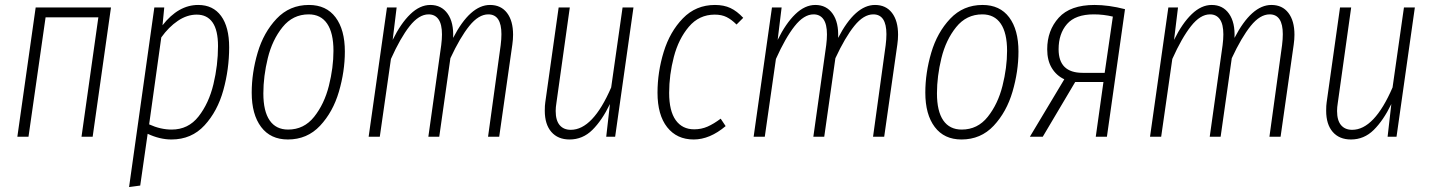

<svg xmlns="http://www.w3.org/2000/svg" viewBox="-20 -552 5782 775"><path d="M309 0 377 -482H164L95 0H50L124 -522H428L354 0Z M603 -522H643L636 -450Q700 -532 780 -532Q840 -532 872.5 -487.5Q905 -443 905 -361Q905 -273 881.5 -188Q858 -103 805.5 -46Q753 11 672 11Q625 11 576 -12L546 197L501 203ZM860 -366Q860 -430 838 -461.5Q816 -493 774 -493Q735 -493 698 -468Q661 -443 631 -401L582 -50Q628 -29 673 -29Q740 -29 781.5 -82Q823 -135 841.5 -212Q860 -289 860 -366Z M996 -178Q996 -258 1020 -339.5Q1044 -421 1096.5 -476.5Q1149 -532 1227 -532Q1297 -532 1334.5 -482Q1372 -432 1372 -344Q1372 -264 1348 -182Q1324 -100 1272 -44.5Q1220 11 1142 11Q1072 11 1034 -39.5Q996 -90 996 -178ZM1326 -347Q1326 -419 1300.5 -456.5Q1275 -494 1226 -494Q1162 -494 1120.5 -442.5Q1079 -391 1061 -317.5Q1043 -244 1043 -175Q1043 -103 1068.5 -66Q1094 -29 1143 -29Q1207 -29 1248 -80.5Q1289 -132 1307.5 -205.5Q1326 -279 1326 -347Z M2051 -412Q2051 -393 2048 -372L1995 0H1950L2001 -370Q2004 -394 2004 -414Q2004 -494 1951 -494Q1912 -494 1874.5 -447.5Q1837 -401 1798 -317L1753 0H1709L1761 -370Q1764 -394 1764 -413Q1764 -454 1750 -474Q1736 -494 1710 -494Q1671 -494 1633.5 -446.5Q1596 -399 1558 -314L1513 0H1468L1542 -522H1581L1565 -391Q1598 -458 1636.5 -495Q1675 -532 1717 -532Q1762 -532 1787 -496.5Q1812 -461 1809 -399Q1878 -532 1958 -532Q2002 -532 2026.5 -500Q2051 -468 2051 -412Z M2179 -105Q2179 -127 2181 -139L2235 -522H2280L2226 -137Q2223 -119 2223 -104Q2223 -66 2239 -47Q2255 -28 2284 -28Q2373 -28 2447 -199L2493 -522H2537L2463 0H2427L2442 -132Q2410 -66 2371 -27.5Q2332 11 2279 11Q2232 11 2205.5 -19.5Q2179 -50 2179 -105Z M2980 -480 2953 -453Q2933 -473 2913 -483Q2893 -493 2865 -493Q2802 -493 2760.5 -444Q2719 -395 2700 -322.5Q2681 -250 2681 -177Q2681 -104 2707.5 -67Q2734 -30 2782 -30Q2811 -30 2836 -41Q2861 -52 2889 -73L2909 -43Q2845 11 2780 11Q2712 11 2673 -38.5Q2634 -88 2634 -178Q2634 -261 2659 -342.5Q2684 -424 2736.5 -478Q2789 -532 2866 -532Q2902 -532 2928.5 -519.5Q2955 -507 2980 -480Z M3605 -412Q3605 -393 3602 -372L3549 0H3504L3555 -370Q3558 -394 3558 -414Q3558 -494 3505 -494Q3466 -494 3428.5 -447.5Q3391 -401 3352 -317L3307 0H3263L3315 -370Q3318 -394 3318 -413Q3318 -454 3304 -474Q3290 -494 3264 -494Q3225 -494 3187.5 -446.5Q3150 -399 3112 -314L3067 0H3022L3096 -522H3135L3119 -391Q3152 -458 3190.5 -495Q3229 -532 3271 -532Q3316 -532 3341 -496.5Q3366 -461 3363 -399Q3432 -532 3512 -532Q3556 -532 3580.5 -500Q3605 -468 3605 -412Z M3715 -178Q3715 -258 3739 -339.5Q3763 -421 3815.5 -476.5Q3868 -532 3946 -532Q4016 -532 4053.5 -482Q4091 -432 4091 -344Q4091 -264 4067 -182Q4043 -100 3991 -44.5Q3939 11 3861 11Q3791 11 3753 -39.5Q3715 -90 3715 -178ZM4045 -347Q4045 -419 4019.5 -456.5Q3994 -494 3945 -494Q3881 -494 3839.5 -442.5Q3798 -391 3780 -317.5Q3762 -244 3762 -175Q3762 -103 3787.5 -66Q3813 -29 3862 -29Q3926 -29 3967 -80.5Q4008 -132 4026.5 -205.5Q4045 -279 4045 -347Z M4521 -515 4448 0H4403L4434 -221H4320L4189 0H4137L4276 -232Q4244 -247 4225.5 -277.5Q4207 -308 4207 -353Q4207 -429 4253.5 -480.5Q4300 -532 4398 -532Q4455 -532 4521 -515ZM4253 -353Q4253 -258 4350 -258H4439L4472 -485Q4434 -494 4395 -494Q4321 -494 4287 -455Q4253 -416 4253 -353Z M5205 -412Q5205 -393 5202 -372L5149 0H5104L5155 -370Q5158 -394 5158 -414Q5158 -494 5105 -494Q5066 -494 5028.5 -447.5Q4991 -401 4952 -317L4907 0H4863L4915 -370Q4918 -394 4918 -413Q4918 -454 4904 -474Q4890 -494 4864 -494Q4825 -494 4787.5 -446.5Q4750 -399 4712 -314L4667 0H4622L4696 -522H4735L4719 -391Q4752 -458 4790.5 -495Q4829 -532 4871 -532Q4916 -532 4941 -496.5Q4966 -461 4963 -399Q5032 -532 5112 -532Q5156 -532 5180.5 -500Q5205 -468 5205 -412Z M5333 -105Q5333 -127 5335 -139L5389 -522H5434L5380 -137Q5377 -119 5377 -104Q5377 -66 5393 -47Q5409 -28 5438 -28Q5527 -28 5601 -199L5647 -522H5691L5617 0H5581L5596 -132Q5564 -66 5525 -27.5Q5486 11 5433 11Q5386 11 5359.5 -19.5Q5333 -50 5333 -105Z"/></svg>

Font: Fira Sans Extra Condensed ExtraLight
Style: Italic
Weight: 275
Width: 3
Italic angle: -8°
Designer: Carrois Corporate & Edenspiekermann AG
Foundry: Carrois Corporate GbR & Edenspiekermann AG
Version: Version 4.203